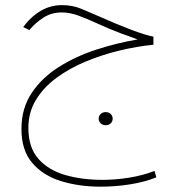

<svg xmlns="http://www.w3.org/2000/svg" viewBox="-20 -385 689 743"><path d="M573.7 -243.2V-211.9Q510.3 -205.6 442.9 -189.5Q375.5 -173.3 312.5 -147.2Q249.5 -121.1 199.2 -84.2Q148.9 -47.4 119.4 1Q89.8 49.3 89.8 109.9Q89.8 186 128.9 230Q168 273.9 233.2 292.5Q298.3 311 376.5 311Q425.8 311 478.8 302.7Q531.7 294.4 578.1 276.4L585 301.3Q540.5 319.3 483.6 328.4Q426.8 337.4 369.1 337.4Q286.1 337.4 216.3 315.9Q146.5 294.4 104.7 245.4Q63 196.3 63 114.7Q63 34.2 102.5 -25.1Q142.1 -84.5 207.5 -125.7Q272.9 -167 352.5 -192.9Q432.1 -218.8 512.7 -232.4Q512.7 -232.4 502 -236.3Q491.2 -240.2 476.6 -245.6Q461.9 -251 449.2 -255.4Q401.4 -273.4 360.8 -292.2Q320.3 -311 285.4 -324Q250.5 -336.9 219.2 -336.9Q179.2 -336.9 148.7 -317.1Q118.2 -297.4 98.1 -273.9L93.8 -268.6L69.8 -280.3L74.2 -286.1Q103 -323.7 140.1 -344.5Q177.2 -365.2 219.7 -365.2Q260.3 -365.2 293.7 -351.3Q327.1 -337.4 362.8 -321.8Q433.1 -290.5 487.3 -270Q541.5 -249.5 573.7 -243.2ZM361.8 74.2Q361.8 64 369.4 56.4Q377 48.8 389.2 48.8Q400.9 48.8 408.4 56.2Q416 63.5 416 74.2Q416 85 408.4 92.3Q400.9 99.6 389.2 99.6Q377 99.6 369.4 92Q361.8 84.5 361.8 74.2Z"/></svg>

Font: Vazirmatn RD Thin
Style: Regular
Weight: 100
Designer: Saber Rastikerdar
Foundry: Saber Rastikerdar
Version: Version 32.102